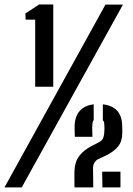

<svg xmlns="http://www.w3.org/2000/svg" viewBox="-90 -820 582 840"><path d="M64 -440.5V-734H22L21 -761L81.5 -800.5H143V-440.5ZM-70.5 0 371.5 -800H448L5 0ZM236 0Q235.5 -22.5 235.5 -34.8Q235.5 -47 235.5 -55.5Q235.5 -64 236 -76Q238 -114 257.8 -139Q277.5 -164 310.5 -181L343.5 -198Q357 -206 360.8 -214.8Q364.5 -223.5 366 -237.5Q367 -247 367 -258.2Q367 -269.5 366 -279.5Q366 -288 360 -293.5V-363.5Q401.5 -359 422.8 -335.2Q444 -311.5 444.5 -270Q444.5 -265.5 444.8 -260.5Q445 -255.5 445 -249.8Q445 -244 445 -237.5Q444.5 -201 426.5 -179Q408.5 -157 374.5 -140L335 -121.5Q328 -116.5 322.5 -107Q317 -97.5 317 -85L318 0ZM358 0 357 -69H437V0ZM237.5 -221.5Q237 -232.5 236.5 -245.5Q236 -258.5 236.5 -270Q238 -312 259.5 -335.5Q281 -359 320 -363.5V-294.5Q315 -289.5 314.5 -280Q313 -264 313.5 -248Q314 -232 314.5 -221.5Z"/></svg>

Font: Big Shoulders Stencil Display Thin
Style: Bold
Weight: 700
Version: Version 2.001